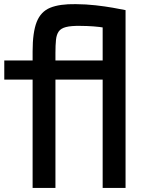

<svg xmlns="http://www.w3.org/2000/svg" viewBox="-20 -922 705 942"><path d="M140 -634H252V0H140ZM351.3 -901.7Q402.3 -901.3 449.2 -896Q496 -890.7 534 -884Q572 -877.3 596 -872.3V-766.3Q545.7 -777 494.5 -785.8Q443.3 -794.7 373 -795Q328.7 -795.7 303.8 -789.3Q279 -783 268.2 -767.7Q257.3 -752.3 254.7 -726.5Q252 -700.7 252 -662V-494H140V-670Q140 -763.4 160 -814.2Q180 -865 226.3 -884Q272.7 -903 351.3 -901.7ZM591.3 -625.3V-531.3H1V-625.3ZM483.7 0V-803.7H596V0Z"/></svg>

Font: Matangi Light
Style: Regular
Weight: 300
Designer: Prashant Pant
Foundry: The Graphic Ant
Version: Version 3.002